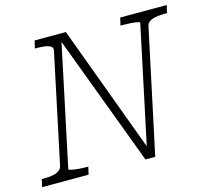

<svg xmlns="http://www.w3.org/2000/svg" viewBox="-121 -830 1033 949"><g transform="rotate(-15 395.0 -355.0)"><path d="M-19 0 -10 -39H1Q26 -39 45.5 -42.5Q65 -46 78 -55Q91 -64 94 -78L212 -635Q216 -650 206 -657.5Q196 -665 178 -668Q160 -671 135 -671H124L133 -710H293L538 -48L529 -42L660 -659Q661 -663 647.5 -665.5Q634 -668 614.5 -669.5Q595 -671 576 -671H562L571 -710H809L800 -671H788Q751 -671 725.5 -663Q700 -655 695 -633L560 0H510L250 -694H265L129 -52Q129 -49 142 -46Q155 -43 175 -41Q195 -39 214 -39H228L219 0Z"/></g></svg>

Font: Roboto Serif 20pt Thin
Style: Italic
Weight: 250
Italic angle: -10°
Version: Version 1.007